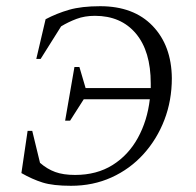

<svg xmlns="http://www.w3.org/2000/svg" viewBox="-20 -590 632 619"><path d="M236 -374 256 -306H466Q466 -313 466 -321Q466 -425 418 -482Q370 -539 286 -539Q253 -539 226.5 -529Q200 -519 177 -505L111 -400H97L127 -528Q163 -547 203 -558.5Q243 -570 303 -570Q411 -570 472 -506.5Q533 -443 534 -338Q534 -266 510 -203.5Q486 -141 442.5 -93Q399 -45 339.5 -18Q280 9 209 9Q151 9 117.5 -1.5Q84 -12 49 -32L69 -168H84L109 -65Q132 -45 158 -35.5Q184 -26 222 -26Q292 -26 343 -58Q394 -90 424.5 -145.5Q455 -201 463 -270H250L206 -201H190L220 -374Z"/></svg>

Font: Spectral SC Light
Style: Italic
Weight: 300
Italic angle: -10°
Designer: Jean-Baptiste Levee
Foundry: Production Type
Version: Version 2.001